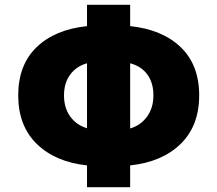

<svg xmlns="http://www.w3.org/2000/svg" viewBox="-20 -757 907 801"><path d="M343 -67Q211 -81 133.5 -156.5Q56 -232 56 -359Q56 -486 132.5 -560Q209 -634 343 -648V-737H523V-648Q657 -634 734 -560Q811 -486 811 -359Q811 -232 733.5 -156.5Q656 -81 523 -67V24H343ZM343 -222V-493Q299 -481 273 -446Q247 -411 247 -359Q247 -307 273 -271Q299 -235 343 -222ZM620 -359Q620 -412 594.5 -446.5Q569 -481 523 -493V-221Q567 -234 593.5 -270.5Q620 -307 620 -359Z"/></svg>

Font: Nebula Sans Black
Style: Regular
Weight: 900
Designer: Paul D. Hunt for Adobe (as Source Sans)
Foundry: Nebula Entertainment & Broadcasting LLC
Version: Version 1.010